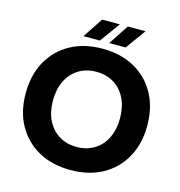

<svg xmlns="http://www.w3.org/2000/svg" viewBox="-128 -999 1060 1130"><g transform="rotate(15 402.5 -434.5)"><path d="M402.3 17Q290.9 17 207.6 -29Q124.2 -75 78.1 -158Q32 -241 32 -352Q32 -463.7 78.1 -546.9Q124.2 -630 207.6 -676Q290.9 -722 402.3 -722Q514 -722 597.2 -676Q680.4 -630 726.5 -546.9Q772.6 -463.7 772.6 -352Q772.6 -241 726.5 -158Q680.4 -75 597.2 -29Q514 17 402.3 17ZM402.3 -123.7Q463.8 -123.7 509.9 -152.2Q556 -180.7 581.3 -232.1Q606.6 -283.4 606.6 -352Q606.6 -421.3 581.3 -472.8Q556 -524.3 509.9 -552.8Q463.8 -581.3 402.3 -581.3Q341.1 -581.3 294.9 -552.8Q248.7 -524.3 223.3 -472.8Q198 -421.3 198 -352Q198 -283.4 223.3 -232.1Q248.7 -180.7 294.9 -152.2Q341.1 -123.7 402.3 -123.7ZM430.1 -764 511.2 -886.5H618.9L530.2 -764ZM273.4 -764 354.5 -886.5H462.2L373.5 -764Z"/></g></svg>

Font: TikTok Sans Light
Style: Regular
Weight: 300
Version: Version 4.000